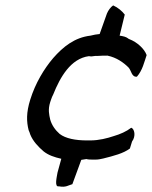

<svg xmlns="http://www.w3.org/2000/svg" viewBox="-20 -594 563 711"><path d="M92 -225C77 -177 78 -144 86 -112C88 -107 91 -101 92 -96C102 -71 122 -50 142 -33C160 -19 181 -12 207 -6L193 45C191 59 180 100 198 96C224 101 233 92 248 88L281 -2C288 -3 295 -4 300 -5C307 -3 314 -3 323 -3H335C344 -3 353 -5 362 -7C402 -17 437 -26 461 -44L469 -70C484 -90 478 -117 466 -121C448 -107 425 -97 401 -90C377 -82 347 -74 314 -74H302C260 -74 223 -81 201 -98C185 -112 172 -130 166 -151C162 -169 157 -188 166 -216L169 -225C171 -232 174 -238 177 -244C203 -309 242 -377 309 -386L318 -385C328 -387 336 -387 344 -387C355 -388 367 -388 378 -388C412 -381 438 -362 456 -344C467 -332 467 -308 487 -310C508 -334 514 -364 523 -390C515 -413 488 -438 459 -449C456 -450 455 -451 454 -452C446 -458 436 -460 423 -462L442 -540C432 -553 417 -566 399 -574C390 -568 381 -556 376 -544L349 -468C338 -467 326 -465 315 -462C256 -455 214 -421 177 -379C143 -339 111 -286 92 -225Z"/></svg>

Font: SolarCharger
Style: 552
Weight: 400
Designer: Mew Too
Foundry: Cannot Into Space Fonts/KineticPlasma Fonts
Version: Version 1.100